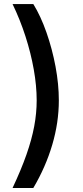

<svg xmlns="http://www.w3.org/2000/svg" viewBox="-20 -792 409 948"><path d="M42 136.2Q84.5 45.9 110.6 -28.6Q136.7 -103 148.9 -168.2Q161.1 -233.4 161.1 -296.4Q161.1 -368.2 146.7 -449.2Q132.3 -530.3 105.7 -612.8Q79.1 -695.3 42 -772H144.5Q181.2 -712.4 209.5 -631.6Q237.8 -550.8 254.2 -463.4Q270.5 -376 270.5 -296.4Q270.5 -187 238 -77.1Q205.6 32.7 144.5 136.2Z"/></svg>

Font: Inter Medium
Style: Regular
Weight: 500
Designer: Rasmus Andersson
Foundry: rsms
Version: Version 4.001;git-9221beed3